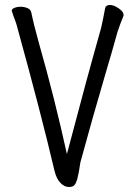

<svg xmlns="http://www.w3.org/2000/svg" viewBox="-20 -731 540 769"><path d="M256 18Q238 18 222 1.5Q206 -15 198 -48Q146 -270 51 -615Q46 -636 39 -653.5Q32 -671 28 -685Q27 -686 27 -688Q27 -695 38 -699.5Q49 -704 62 -704Q76 -704 89 -699Q102 -694 105 -682.5Q108 -671 111 -655Q113 -643 136 -558Q198 -341 248 -114Q326 -411 385 -619Q393 -654 401 -698Q404 -711 420 -711Q432 -711 445 -704Q458 -697 466.5 -688.5Q475 -680 475 -670Q475 -667 474 -666Q461 -635 450 -601Q430 -528 404 -441Q351 -261 302 -81Q296 -39 290.5 -18Q285 3 278 10.5Q271 18 256 18Z"/></svg>

Font: Moon Stars Kai HW
Style: Regular
Weight: 400
Designer: GuiWonder
Version: Version 1.101